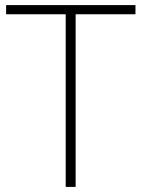

<svg xmlns="http://www.w3.org/2000/svg" viewBox="-20 -827 555 754"><path d="M277 -93H238V-771H4V-807H512V-771H277Z"/></svg>

Font: Noto Sans Kannada UI ExtraLight
Style: Regular
Weight: 200
Designer: Jelle Bosma - Monotype Design Team
Foundry: Monotype Imaging Inc.
Version: Version 2.005; ttfautohint (v1.8.4.7-5d5b)